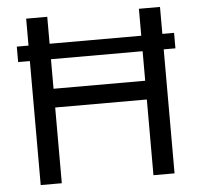

<svg xmlns="http://www.w3.org/2000/svg" viewBox="-51 -763 853 816"><g transform="rotate(-5 375.5 -355.0)"><path d="M40 -529V-595H90V-710H180V-595H571V-710H661V-595H711V-529H661V0H571V-323H180V0H90V-529ZM180 -403H571V-529H180Z"/></g></svg>

Font: Raleway Medium
Style: Regular
Weight: 500
Designer: Matt McInerney, Pablo Impallari, Rodrigo Fuenzalida
Foundry: Matt McInerney, Pablo Impallari, Rodrigo Fuenzalida
Version: Version 4.026